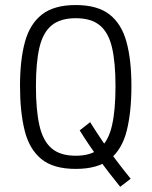

<svg xmlns="http://www.w3.org/2000/svg" viewBox="-20 -656 595 754"><path d="M277.3 7.3Q189.5 7.3 142.1 -31.7Q94.7 -70.8 76.7 -143.8Q58.6 -216.8 58.6 -318.4Q58.6 -420.4 77.9 -491.2Q97.2 -562 144.8 -599.1Q192.4 -636.2 277.3 -636.2Q362.8 -636.2 410.2 -599.1Q457.5 -562 476.8 -491.2Q496.1 -420.4 496.1 -318.4Q496.1 -216.8 478 -143.8Q460 -70.8 412.8 -31.7Q365.7 7.3 277.3 7.3ZM452.1 77.6Q429.7 50.3 408.7 22.9Q387.7 -4.4 367.9 -32.2Q348.1 -60.1 329.3 -87.9Q310.5 -115.7 293 -144L334 -176.3Q357.4 -138.7 382.8 -101.3Q408.2 -64 435.8 -27.3Q463.4 9.3 493.2 45.9ZM277.3 -44.4Q338.4 -44.4 372.3 -73.7Q406.2 -103 419.9 -163.6Q433.6 -224.1 433.6 -316.9Q433.6 -411.1 419.7 -470Q405.8 -528.8 371.8 -556.6Q337.9 -584.5 277.3 -584.5Q217.3 -584.5 183.1 -556.6Q148.9 -528.8 135 -470Q121.1 -411.1 121.1 -316.9Q121.1 -224.1 134.8 -163.6Q148.4 -103 182.4 -73.7Q216.3 -44.4 277.3 -44.4Z"/></svg>

Font: Anaheim
Style: Regular
Weight: 400
Designer: Vernon Adams
Foundry: Vernon Adams
Version: Version 2.001